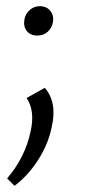

<svg xmlns="http://www.w3.org/2000/svg" viewBox="-20 -406 323 621"><path d="M101 -291Q78 -291 66.5 -306Q55 -321 59 -343Q62 -361 76 -373.5Q90 -386 109 -386Q131 -386 143 -370.5Q155 -355 151 -333Q147 -314 133.5 -302.5Q120 -291 101 -291ZM27 195 3 171Q61 104 79 19Q94 -48 66 -89L125 -122Q166 -74 147 6Q136 60 103.5 111Q71 162 27 195Z"/></svg>

Font: EauTestInfant
Style: Italic
Weight: 400
Italic angle: -12°
Designer: Christian Thalmann (Catharsis Fonts)
Version: Version 0.001;PS 000.001;hotconv 1.0.88;makeotf.lib2.5.64775